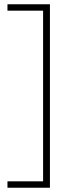

<svg xmlns="http://www.w3.org/2000/svg" viewBox="-20 -755 313 900"><path d="M15 125V95H182V-705H15V-735H214V125Z"/></svg>

Font: AXENEO7
Style: Regular
Weight: 400
Designer: Hector Gatti, Simon Guibord
Foundry: Omnibus-Type, Jean-Christophe Thérien
Version: Version 1.000